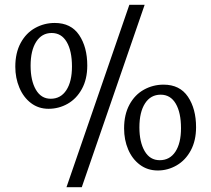

<svg xmlns="http://www.w3.org/2000/svg" viewBox="-20 -793 883 803"><path d="M322 -10H258L521 -773H585ZM345 -519Q345 -462 322.5 -421Q300 -380 263 -359Q226 -338 183 -338Q141 -338 109.5 -362Q78 -386 61 -426.5Q44 -467 44 -514Q44 -572 66.5 -613.5Q89 -655 127 -676Q165 -697 209 -697Q277 -697 311 -646.5Q345 -596 345 -519ZM108 -518Q108 -456 130 -418Q152 -380 192 -380Q234 -380 257.5 -416Q281 -452 281 -515Q281 -580 259 -617.5Q237 -655 196 -655Q155 -655 131.5 -618.5Q108 -582 108 -518ZM800 -261Q800 -205 778 -164Q756 -123 719 -101.5Q682 -80 640 -80Q597 -80 565 -104Q533 -128 516 -168Q499 -208 499 -256Q499 -314 521.5 -355.5Q544 -397 582 -418Q620 -439 664 -439Q732 -439 766 -388.5Q800 -338 800 -261ZM563 -260Q563 -199 585 -161Q607 -123 648 -123Q690 -123 713.5 -158.5Q737 -194 737 -257Q737 -322 715 -359.5Q693 -397 652 -397Q610 -397 586.5 -360.5Q563 -324 563 -260Z"/></svg>

Font: Martel Light
Style: Regular
Weight: 300
Designer: Dan Reynolds
Foundry: Dan Reynolds
Version: Version 1.001; ttfautohint (v1.1) -l 5 -r 5 -G 72 -x 0 -D la